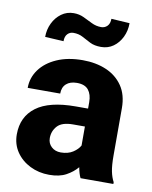

<svg xmlns="http://www.w3.org/2000/svg" viewBox="-85 -813 703 886"><g transform="rotate(10 266.5 -369.5)"><path d="M352.1 0Q342.8 -19 337.4 -48.8Q316.9 -24.4 285.6 -7.3Q254.4 9.8 206.5 9.8Q157.2 9.8 116.5 -10.5Q75.7 -30.8 51.5 -66.4Q27.3 -102.1 27.3 -148.4Q27.3 -231 88.1 -276.6Q148.9 -322.3 273.4 -322.3H330.6V-352.5Q330.6 -388.2 314 -409.2Q297.4 -430.2 259.8 -430.2Q228 -430.2 210 -414.1Q191.9 -397.9 191.9 -368.2H39.6Q39.6 -415.5 67.6 -454.1Q95.7 -492.7 147.2 -515.4Q198.7 -538.1 268.1 -538.1Q330.1 -538.1 378.7 -517.3Q427.2 -496.6 455.6 -455.1Q483.9 -413.6 483.9 -351.6V-130.4Q483.9 -83 489.5 -55.7Q495.1 -28.3 505.9 -8.3V0ZM241.2 -101.1Q274.9 -101.1 297.9 -116Q320.8 -130.9 330.6 -149.4V-238.3H274.9Q223.6 -238.3 201.9 -214.6Q180.2 -190.9 180.2 -157.7Q180.2 -133.3 197.3 -117.2Q214.4 -101.1 241.2 -101.1ZM364.7 -749 450.7 -743.7Q450.7 -708 436.3 -678.2Q421.9 -648.4 397 -630.6Q372.1 -612.8 339.4 -612.8Q308.6 -612.8 287.8 -623.3Q267.1 -633.8 248 -644.3Q229 -654.8 203.6 -654.8Q187.5 -654.8 176.3 -643.3Q165 -631.8 165 -608.9L78.1 -613.8Q78.1 -648.4 92.5 -678.2Q106.9 -708 132.1 -726.3Q157.2 -744.6 189.5 -744.6Q215.3 -744.6 236.8 -734.4Q258.3 -724.1 279.5 -713.6Q300.8 -703.1 324.7 -703.1Q341.3 -703.1 353 -714.8Q364.7 -726.6 364.7 -749Z"/></g></svg>

Font: Vazirmatn UI FD ExtraBold
Style: Regular
Weight: 800
Designer: Saber Rastikerdar
Foundry: Saber Rastikerdar
Version: Version 33.003